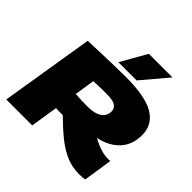

<svg xmlns="http://www.w3.org/2000/svg" viewBox="-234 -1143 1356 1356"><g transform="rotate(45 443.5 -465.0)"><path d="M13 0 127 -700Q263 -705 357.5 -707.5Q452 -710 497 -710Q695 -710 782.5 -656.5Q870 -603 870 -501Q870 -403 813 -342Q756 -281 658 -261Q696 -239 738 -225Q780 -211 813 -211Q819 -211 827 -211Q835 -211 840 -212L807 5Q799 7 779.5 8.5Q760 10 751 10Q681 10 620.5 -15.5Q560 -41 500.5 -89Q441 -137 373 -204Q356 -204 339 -204Q322 -204 305 -205L272 0ZM455 -370Q524 -370 561.5 -395Q599 -420 599 -468Q599 -494 575.5 -511.5Q552 -529 488 -529Q463 -529 447 -529Q431 -529 411.5 -528Q392 -527 356 -526L333 -375Q362 -372 392 -371Q422 -370 455 -370ZM387 -746 497 -940H733L569 -746Z"/></g></svg>

Font: Georama Expanded Black
Style: Italic
Weight: 900
Width: 7
Italic angle: -9°
Designer: Jean-Baptiste Levee
Foundry: Production Type
Version: Version 1.000